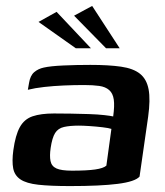

<svg xmlns="http://www.w3.org/2000/svg" viewBox="-20 -623 556 648"><path d="M216 5Q150 5 109.5 0.5Q69 -4 49 -17.5Q29 -31 24.5 -55Q20 -79 25 -116Q32 -167 47 -194Q62 -221 90 -230.5Q118 -240 162 -240Q188 -240 219 -239.5Q250 -239 280 -238Q310 -237 332 -234.5Q354 -232 362 -230Q367 -266 364 -287Q361 -308 348.5 -319Q336 -330 315 -333Q294 -336 264 -336Q230 -336 195.5 -334.5Q161 -333 129.5 -329.5Q98 -326 74 -320L78 -343Q82 -368 95.5 -379.5Q109 -391 128 -395Q150 -400 193.5 -402Q237 -404 285 -404Q347 -404 388.5 -398Q430 -392 452.5 -374Q475 -356 481.5 -321.5Q488 -287 480 -229L451 -27Q436 -10 377.5 -2.5Q319 5 216 5ZM223 -47Q273 -47 301 -51Q329 -55 339 -64L356 -188Q347 -191 326 -193.5Q305 -196 282.5 -197.5Q260 -199 246 -199Q216 -199 196 -194.5Q176 -190 166 -174Q156 -158 151 -124Q147 -97 150.5 -79.5Q154 -62 170.5 -54.5Q187 -47 223 -47ZM236 -460 110 -549 171 -583 287 -460ZM338 -460 230 -570 291 -603 384 -460Z"/></svg>

Font: Genos SemiBold
Style: Italic
Weight: 600
Italic angle: -8°
Version: Version 1.010